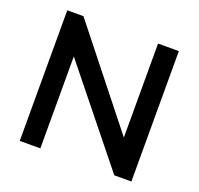

<svg xmlns="http://www.w3.org/2000/svg" viewBox="-124 -845 1015 981"><g transform="rotate(20 383.5 -355.0)"><path d="M687 0V-709H574V-198L168 -710H80V0H192V-500L594 0Z"/></g></svg>

Font: RT Raleway SemiBold
Style: Regular
Weight: 400
Designer: Matt McInerney, Pablo Impallari, Rodrigo Fuenzalida — Edited by Milan Moffatt in April 2016
Foundry: Matt McInerney, Pablo Impallari, Rodrigo Fuenzalida — Edited by Milan Moffatt in April 2016
Version: Version 3.001